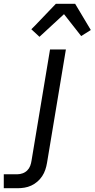

<svg xmlns="http://www.w3.org/2000/svg" viewBox="-127 -782 501 1017"><path d="M-107 215V141H-34Q-21 141 -7 136Q7 131 17.5 120.5Q28 110 33 96.5Q38 83 40 69L138 -520H222L122 81Q119 99 113 117Q107 135 96.5 151Q86 167 71 180Q56 193 38.5 201Q21 209 2.5 212Q-16 215 -34 215ZM82 -587 39 -627 58 -646 169 -762H271L354 -623L303 -591L212 -707Z"/></svg>

Font: Iosevka Aile
Style: Italic
Weight: 400
Italic angle: -9°
Designer: Belleve Invis
Foundry: Belleve Invis
Version: Version 28.0.1; ttfautohint (v1.8.4)